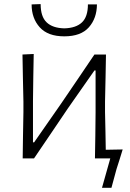

<svg xmlns="http://www.w3.org/2000/svg" viewBox="-20 -754 620 914"><path d="M286 -581Q208 -581 169.2 -624Q130.5 -667 130.5 -733L173.5 -734.5Q173.5 -675 201.8 -647.8Q230 -620.5 286 -619Q342 -620.5 370.2 -647.5Q398.5 -674.5 398.5 -733H441.5Q441 -667 403 -624Q365 -581 286 -581ZM88 0Q88.5 -56 89.5 -107.8Q90.5 -159.5 91.5 -220.5V-270.5Q90 -333 89 -385.8Q88 -438.5 87 -494.5L140.5 -497Q139.5 -441 138.5 -388Q137.5 -335 137 -273V-76.5H142.5L270 -259.5Q310 -317.5 350 -377Q390 -436.5 429.5 -494.5H484.5Q483.5 -438.5 482.5 -385.8Q481.5 -333 480 -270.5V-220.5Q481 -171 482 -128Q483 -85 483.5 -41Q504.5 -41.5 525.2 -41.8Q546 -42 564 -42.5Q556.5 -17.5 549.2 5.5Q542 28.5 534.5 51.5Q528.5 73.5 522.5 95.8Q516.5 118 510.5 140H465.5L505 0H432Q433 -55.5 433.8 -107.2Q434.5 -159 435 -219.5V-418.5H429.5L302.5 -237Q262.5 -177.5 222.2 -118.2Q182 -59 142 0Z"/></svg>

Font: Commissioner Loud ExtraLight
Style: Regular
Weight: 200
Designer: Kostas Bartsokas
Foundry: Kostas Bartsokas
Version: Version 1.000; ttfautohint (v1.8.3)